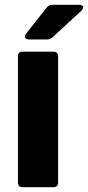

<svg xmlns="http://www.w3.org/2000/svg" viewBox="-20 -783 368 803"><path d="M75 0Q55 0 55 -20V-547Q55 -567 75 -567H203Q223 -567 223 -547V-20Q223 0 203 0ZM101 -618Q93 -618 88.5 -621.5Q84 -625 84 -630Q84 -635 89 -642L175 -751Q184 -763 199 -763H310Q318 -763 323 -760Q328 -757 328 -752Q328 -746 320 -738L201 -628Q191 -618 177 -618Z"/></svg>

Font: Open Sauce Two Black
Style: Regular
Weight: 900
Designer: Alfredo Marco Pradil
Foundry: Creative Sauce Fz LLC
Version: Version 1.477